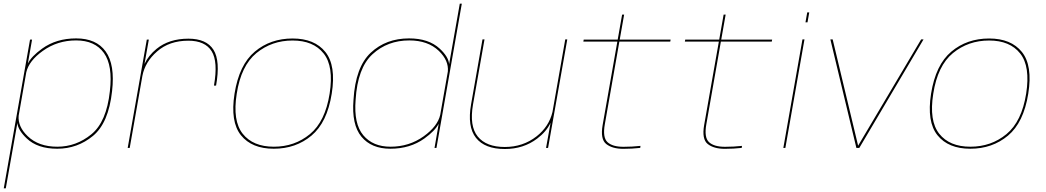

<svg xmlns="http://www.w3.org/2000/svg" viewBox="-52 -805 5694 1045"><path d="M-31.5 220 111.5 -589.5H122.5L99.5 -459Q118.5 -498 177.5 -540.5Q254.5 -596 362.5 -596Q472 -596 523.2 -524.8Q574.5 -453.5 558 -309Q539 -135.5 454.2 -65.5Q369.5 4.5 259.5 4.5Q152.5 4.5 93.5 -51.5Q46.5 -96 42.5 -135.5L-20.5 220ZM49.5 -175Q44.5 -115.5 99 -63.5Q158.5 -6.5 260 -6.5Q362.5 -6.5 445.2 -74Q528 -141.5 546 -309Q562.5 -448.5 513.5 -516.8Q464.5 -585 362 -585Q260.5 -585 181 -528Q105.5 -474 91 -411.5Z M1112.5 -339Q1135.5 -469.5 1099.8 -526.5Q1064 -583.5 973 -583.5Q869.5 -583.5 803 -525Q737.5 -468 723 -392L654 0H643L747 -589.5H758L734.5 -457Q756 -503 800 -539Q868 -594.5 973.5 -594.5Q1071.5 -594.5 1109.8 -534.2Q1148 -474 1124 -339Z M1438 4.5Q1318.5 4.5 1259.5 -68.8Q1200.5 -142 1224.5 -295Q1249.5 -452.5 1334.8 -524Q1420 -595.5 1540.5 -595.5Q1660 -595.5 1719 -522Q1778 -448.5 1753.5 -295Q1728.5 -138 1643.2 -66.8Q1558 4.5 1438 4.5ZM1438.5 -6.5Q1551.5 -6.5 1634.8 -75Q1718 -143.5 1742 -295Q1765.5 -443.5 1709.5 -514Q1653.5 -584.5 1540.5 -584.5Q1427 -584.5 1343.5 -516Q1260 -447.5 1236.5 -295Q1213 -147.5 1269 -77Q1325 -6.5 1438.5 -6.5Z M2313 0 2334 -121.5 2335.5 -131.5Q2316 -93 2257.5 -51Q2180 4.5 2072.5 4.5Q1969.5 4.5 1915.2 -61Q1861 -126.5 1872 -261.5Q1882.5 -440 1965.8 -518Q2049 -596 2174.5 -596Q2281 -596 2341 -540.5Q2389 -496 2392.5 -456L2450.5 -785H2461.5L2323.5 0ZM2344 -180 2385.5 -416Q2391 -475.5 2336.5 -528Q2277 -585 2175.5 -585Q2057.5 -585 1975.8 -510.2Q1894 -435.5 1883.5 -261.5Q1873 -131 1925.2 -68.8Q1977.5 -6.5 2073.5 -6.5Q2175 -6.5 2254.5 -63.5Q2330 -118 2344 -180Z M2920 0 2942.5 -124.5 2944.5 -136.5Q2922 -88.5 2871.5 -50.5Q2797 6 2695.5 6Q2586.5 6 2538.5 -54.8Q2490.5 -115.5 2512 -237.5L2574 -590.5H2585L2522.5 -236.5Q2502 -119 2548.2 -62Q2594.5 -5 2695.5 -5Q2794.5 -5 2868.5 -63Q2936 -116 2955 -195.5L3024.5 -590.5H3035.5L2931 0Z M3340.5 5Q3280.5 5 3247.5 -21.2Q3214.5 -47.5 3228 -124.5L3308 -578.5H3123L3125 -589.5H3310L3334 -725.5H3345L3321 -589.5H3598L3596 -578.5H3319L3240 -129.5Q3227 -57 3254.2 -31.5Q3281.5 -6 3341.5 -6Q3388 -6 3434 -11L3432.5 0Q3388 5 3340.5 5Z M3893 5Q3833 5 3800 -21.2Q3767 -47.5 3780.5 -124.5L3860.5 -578.5H3675.5L3677.5 -589.5H3862.5L3886.5 -725.5H3897.5L3873.5 -589.5H4150.5L4148.5 -578.5H3871.5L3792.5 -129.5Q3779.5 -57 3806.8 -31.5Q3834 -6 3894 -6Q3940.5 -6 3986.5 -11L3985 0Q3940.5 5 3893 5Z M4211.5 0 4315.5 -590.5H4326.5L4222.5 0ZM4341.5 -737.5H4352.5L4343 -683.5H4332Z M4609 0 4467.5 -590.5H4480L4618.5 -12L4961.5 -590.5H4974.5L4625 0Z M5229 4.5Q5109.5 4.5 5050.5 -68.8Q4991.5 -142 5015.5 -295Q5040.5 -452.5 5125.8 -524Q5211 -595.5 5331.5 -595.5Q5451 -595.5 5510 -522Q5569 -448.5 5544.5 -295Q5519.5 -138 5434.2 -66.8Q5349 4.5 5229 4.5ZM5229.5 -6.5Q5342.5 -6.5 5425.8 -75Q5509 -143.5 5533 -295Q5556.5 -443.5 5500.5 -514Q5444.5 -584.5 5331.5 -584.5Q5218 -584.5 5134.5 -516Q5051 -447.5 5027.5 -295Q5004 -147.5 5060 -77Q5116 -6.5 5229.5 -6.5Z"/></svg>

Font: Anybody ExtraExpanded Thin
Style: Italic
Weight: 100
Width: 8
Italic angle: -10°
Designer: Tyler Finck
Foundry: Etcetera Type Company
Version: Version 1.010; ttfautohint (v1.8.3) -l 8 -r 50 -G 200 -x 14 